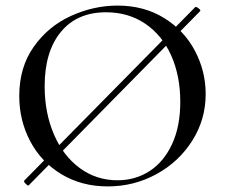

<svg xmlns="http://www.w3.org/2000/svg" viewBox="-20 -656 816 688"><path d="M82 9Q78 9 71 1.5Q64 -6 67 -9L680 -631H682Q686 -631 693 -625Q700 -619 697 -616L83 8ZM49 -312Q49 -415 101 -488.5Q153 -562 234.5 -599Q316 -636 401 -636Q496 -636 568 -591.5Q640 -547 678.5 -474Q717 -401 717 -319Q717 -228 669 -152Q621 -76 540.5 -32Q460 12 366 12Q273 12 200.5 -31.5Q128 -75 88.5 -149.5Q49 -224 49 -312ZM626 -291Q626 -384 593.5 -457Q561 -530 500.5 -571Q440 -612 360 -612Q256 -612 198 -541.5Q140 -471 140 -347Q140 -252 173 -175Q206 -98 265.5 -54Q325 -10 401 -10Q465 -10 516 -43Q567 -76 596.5 -139.5Q626 -203 626 -291Z"/></svg>

Font: Cormorant SC Medium
Style: Regular
Weight: 500
Designer: Christian Thalmann (Catharsis Fonts)
Foundry: Catharsis Fonts
Version: Version 4.000